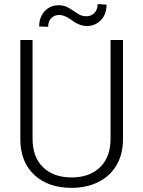

<svg xmlns="http://www.w3.org/2000/svg" viewBox="-20 -906 697 936"><path d="M79.1 0ZM579.6 -710.9V-225.6Q579.1 -153.8 547.9 -100.6Q516.6 -47.4 459.7 -18.8Q402.8 9.8 329.1 9.8Q216.8 9.8 149.2 -51.5Q81.5 -112.8 79.1 -221.2V-710.9H138.7V-230Q138.7 -140.1 189.9 -90.6Q241.2 -41 329.1 -41Q417 -41 468 -90.8Q519 -140.6 519 -229.5V-710.9ZM499.5 -883.3Q499.5 -836.4 471.9 -807.9Q444.3 -779.3 404.3 -779.3Q367.2 -779.3 331.8 -806.2Q296.4 -833 268.6 -833Q245.6 -833 230.2 -817.9Q214.8 -802.7 214.8 -775.4L170.9 -776.9Q170.9 -821.8 197.5 -851.1Q224.1 -880.4 266.1 -880.4Q289.6 -880.4 306.2 -872.1Q322.8 -863.8 337.4 -853.5Q352.1 -843.3 366.9 -835Q381.8 -826.7 401.9 -826.7Q424.3 -826.7 440.2 -842.8Q456.1 -858.9 456.1 -886.2Z"/></svg>

Font: Roboto Light
Style: Regular
Weight: 300
Designer: Google
Version: Version 2.134; 2016; ttfautohint (v1.6)